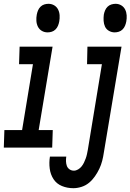

<svg xmlns="http://www.w3.org/2000/svg" viewBox="-54 -775 685 1008"><path d="M196 -605Q179 -605 165.5 -613Q152 -621 145 -635Q138 -649 137 -665.5Q136 -682 139 -698Q141 -709 145.5 -720Q150 -731 158.5 -739.5Q167 -748 178 -751.5Q189 -755 200 -755Q217 -755 230.5 -747Q244 -739 251 -725Q258 -711 259 -694.5Q260 -678 257 -662Q255 -651 250.5 -640Q246 -629 237.5 -620.5Q229 -612 218 -608.5Q207 -605 196 -605ZM-34 0 -31 -92H62L119 -438H46L49 -530H222L149 -92H223L220 0ZM548 -605Q532 -605 518 -613Q504 -621 497.5 -635Q491 -649 490 -665.5Q489 -682 491 -698Q493 -709 497.5 -720Q502 -731 510.5 -739.5Q519 -748 530.5 -751.5Q542 -755 553 -755Q569 -755 582.5 -747Q596 -739 603 -725Q610 -711 611 -694.5Q612 -678 609 -662Q607 -651 602.5 -640Q598 -629 589.5 -620.5Q581 -612 570 -608.5Q559 -605 548 -605ZM331 213Q299 213 271 201.5Q243 190 227 165.5Q211 141 207 110Q203 79 208 48Q208 48 208 47.5Q208 47 208 47H294Q292 59 292.5 72Q293 85 297 96Q301 107 311 114Q321 121 334 121Q345 121 356 114.5Q367 108 374.5 98.5Q382 89 387 78.5Q392 68 396 57Q400 46 402.5 34.5Q405 23 407 12L481 -438H403L405 -530H584L491 27Q488 48 482.5 69.5Q477 91 467.5 111Q458 131 444.5 150.5Q431 170 413.5 184.5Q396 199 374 206Q352 213 331 213Z"/></svg>

Font: Iosevka Slab SmBdExObl
Style: Regular
Weight: 600
Width: 7
Italic angle: -9°
Monospace: yes
Designer: Belleve Invis
Foundry: Belleve Invis
Version: Version 11.1.0; ttfautohint (v1.8.3)